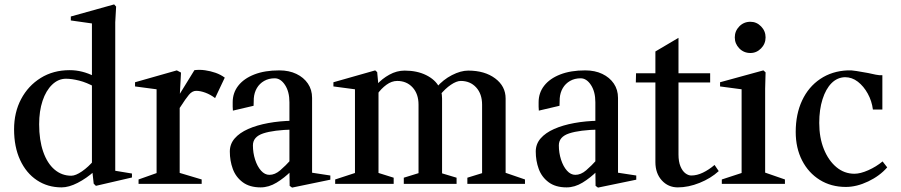

<svg xmlns="http://www.w3.org/2000/svg" viewBox="-20 -836 4098 873"><path d="M416 9 406 -1 399 -65 410 -58Q373 -25 333 -4.5Q293 16 260 16Q197 16 148 -16.5Q99 -49 71.5 -108.5Q44 -168 44 -248Q44 -325 76 -385.5Q108 -446 165 -481.5Q222 -517 297 -517Q354 -517 409 -489L398 -479V-744L415 -727L302 -743V-761L499 -816L508 -806L504 -735V-45L489 -62L580 -47V-29ZM304 -37Q324 -37 353 -57Q382 -77 408 -108L398 -83V-462L412 -440Q374 -461 340 -469.5Q306 -478 280 -478Q245 -478 217 -451Q189 -424 173.5 -377.5Q158 -331 158 -271Q158 -199 176.5 -146Q195 -93 228 -65Q261 -37 304 -37Z M610 0V-20L706 -54L692 -35V-444L707 -428L594 -443V-462L784 -516L803 -506L797 -394L790 -397L864 -517Q888 -520 912.5 -516.5Q937 -513 960 -505Q983 -497 1002 -483L958 -390Q937 -406 914 -414.5Q891 -423 872 -423Q854 -423 839 -405Q824 -387 801 -351Q798 -346 793.5 -340Q789 -334 786 -327L797 -361V-35L783 -54L897 -20V0Z M1165 16Q1115 16 1083.5 -7.5Q1052 -31 1038.5 -68Q1025 -105 1025 -147Q1025 -181 1047 -206.5Q1069 -232 1108.5 -249.5Q1148 -267 1200 -276.5Q1252 -286 1310 -287L1296 -273V-371Q1296 -419 1276 -449.5Q1256 -480 1229 -480Q1202 -480 1181 -468Q1160 -456 1148 -435.5Q1136 -415 1134 -389Q1134 -379 1133.5 -371Q1133 -363 1133 -355L1039 -333Q1038 -341 1038 -351Q1038 -361 1038 -371Q1038 -414 1063.5 -446.5Q1089 -479 1136.5 -497.5Q1184 -516 1250 -516Q1294 -516 1327.5 -500Q1361 -484 1380 -456Q1399 -428 1399 -391V-36L1384 -53L1482 -38V-19L1308 17L1297 9L1296 -66L1305 -59Q1273 -27 1237.5 -5.5Q1202 16 1165 16ZM1205 -41Q1230 -41 1254 -61.5Q1278 -82 1305 -112L1296 -88V-263L1314 -247Q1224 -245 1177 -229.5Q1130 -214 1130 -175Q1130 -141 1140 -110Q1150 -79 1167 -60Q1184 -41 1205 -41Z M1504 0V-20L1608 -54L1594 -35V-444L1609 -428L1496 -443V-462L1686 -516L1695 -508L1701 -444L1693 -451Q1717 -478 1750.5 -496.5Q1784 -515 1820 -515Q1876 -515 1917.5 -494.5Q1959 -474 1977 -440L1965 -439Q1995 -474 2035 -494.5Q2075 -515 2109 -515Q2184 -515 2231.5 -479.5Q2279 -444 2279 -388V-35L2265 -55L2367 -20V0H2105V-28L2186 -53L2172 -34V-360Q2172 -409 2145 -438.5Q2118 -468 2075 -468Q2056 -468 2030 -450.5Q2004 -433 1979 -402L1986 -422Q1988 -413 1989 -405Q1990 -397 1990 -388V-33L1976 -52L2056 -28V0H1816V-28L1897 -53L1883 -34V-360Q1883 -409 1856 -438.5Q1829 -468 1786 -468Q1761 -468 1737 -450.5Q1713 -433 1695 -407L1701 -427V-35L1687 -54L1770 -28V0Z M2556 16Q2506 16 2474.5 -7.5Q2443 -31 2429.5 -68Q2416 -105 2416 -147Q2416 -181 2438 -206.5Q2460 -232 2499.5 -249.5Q2539 -267 2591 -276.5Q2643 -286 2701 -287L2687 -273V-371Q2687 -419 2667 -449.5Q2647 -480 2620 -480Q2593 -480 2572 -468Q2551 -456 2539 -435.5Q2527 -415 2525 -389Q2525 -379 2524.5 -371Q2524 -363 2524 -355L2430 -333Q2429 -341 2429 -351Q2429 -361 2429 -371Q2429 -414 2454.5 -446.5Q2480 -479 2527.5 -497.5Q2575 -516 2641 -516Q2685 -516 2718.5 -500Q2752 -484 2771 -456Q2790 -428 2790 -391V-36L2775 -53L2873 -38V-19L2699 17L2688 9L2687 -66L2696 -59Q2664 -27 2628.5 -5.5Q2593 16 2556 16ZM2596 -41Q2621 -41 2645 -61.5Q2669 -82 2696 -112L2687 -88V-263L2705 -247Q2615 -245 2568 -229.5Q2521 -214 2521 -175Q2521 -141 2531 -110Q2541 -79 2558 -60Q2575 -41 2596 -41Z M3062 16Q3018 16 2989 -16Q2960 -48 2960 -99V-476L2975 -461H2871L2872 -503H2975L2960 -488V-602L3065 -664V-488L3050 -503H3209V-461H3050L3065 -476V-134Q3065 -101 3074 -79.5Q3083 -58 3096.5 -48Q3110 -38 3123 -38Q3149 -38 3176 -51Q3203 -64 3229 -86L3248 -58Q3212 -25 3161 -4.5Q3110 16 3062 16Z M3262 0V-20L3366 -54L3352 -31V-448L3367 -428L3254 -443V-462L3451 -516L3461 -507L3459 -433V-32L3445 -56L3549 -20V0ZM3392 -595Q3362 -595 3341.5 -616Q3321 -637 3321 -666Q3321 -695 3341.5 -716Q3362 -737 3392 -737Q3420 -737 3440.5 -716Q3461 -695 3461 -666Q3461 -637 3440.5 -616Q3420 -595 3392 -595Z M3826 14Q3759 14 3707.5 -18Q3656 -50 3627 -106.5Q3598 -163 3598 -236Q3598 -317 3627 -379Q3656 -441 3709.5 -477Q3763 -513 3834 -516Q3851 -517 3875 -513Q3899 -509 3927 -504Q3945 -500 3962 -496.5Q3979 -493 3992 -494V-338H3949Q3944 -377 3925.5 -410.5Q3907 -444 3880.5 -464.5Q3854 -485 3822 -485Q3787 -484 3761 -458Q3735 -432 3720 -385Q3705 -338 3705 -277Q3705 -210 3726 -158Q3747 -106 3783 -76Q3819 -46 3865 -46Q3892 -46 3928 -62Q3964 -78 3993 -102L4014 -75Q3980 -36 3927.5 -11Q3875 14 3826 14Z"/></svg>

Font: Wittgenstein Medium
Style: Regular
Weight: 500
Designer: Jörg Drees
Foundry: Jörg Drees
Version: Version 1.500